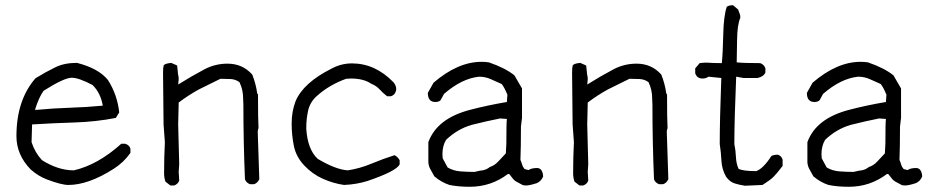

<svg xmlns="http://www.w3.org/2000/svg" viewBox="-20 -715 3584 736"><path d="M122 -294Q184 -300 248 -302Q312 -304 374 -310Q366 -358 335 -389Q282 -417 255 -417Q226 -417 147 -367Q129 -342 114 -294ZM242 -6Q216 -6 160 -27Q126 -40 97 -66Q43 -122 43 -193Q43 -331 116 -415Q153 -438 192 -457Q226 -474 275 -474Q358 -453 394 -408Q430 -351 437 -284L424 -263Q347 -248 265.5 -245.5Q184 -243 103 -238L101 -170Q114 -130 141 -101Q203 -62 263 -62Q355 -83 445 -164H460Q476 -159 480 -145V-129Q454 -92 416 -68Q319 -6 242 -6Z M648 -4H633L614 -19Q609 -34 609 -51Q609 -111 612 -170L607 -238L605 -434Q605 -455 607 -463Q609 -471 636 -474L659 -464Q661 -450 661.5 -440.5Q662 -431 663.5 -425.5Q665 -420 665 -411L663 -391Q714 -423 765 -450Q806 -471 852 -471Q910 -471 947 -429Q961 -394 966 -357L969 -353Q969 -255 971 -224Q968 -217 968 -210L974 -28Q967 -13 954 -9H938Q923 -15 919 -28Q913 -170 913 -312L912 -338Q912 -371 898 -400Q883 -411 864 -412Q845 -413 825 -413L742 -372Q702 -350 665 -322L663 -238L667 -85L665 -56L667 -23Q663 -10 648 -4Z M1299 -6Q1257 -12 1217 -30Q1177 -48 1146 -81Q1115 -114 1106.5 -155.5Q1098 -197 1098 -241Q1098 -288 1113 -327Q1143 -398 1251 -452Q1288 -472 1329 -472Q1418 -472 1488 -400Q1499 -387 1499 -373Q1496 -351 1478 -346H1464Q1448 -358 1435.5 -372Q1423 -386 1403 -394Q1374 -414 1325 -414L1307 -413Q1276 -402 1247.5 -385.5Q1219 -369 1194 -346.5Q1169 -324 1161.5 -292.5Q1154 -261 1154 -222Q1159 -142 1198 -106Q1267 -65 1313 -62Q1359 -69 1403.5 -87.5Q1448 -106 1492 -120Q1503 -116 1512 -101V-85Q1500 -59 1388 -21Q1346 -8 1299 -6Z M1799 -56Q1823 -62 1830 -62Q1846 -65 1858 -75Q1875 -80 1890 -96Q1905 -112 1919 -127L1921 -164Q1921 -244 1923 -259L1897 -261Q1842 -250 1787 -236Q1733 -220 1690 -179Q1676 -156 1676 -124L1677 -108L1696 -73Q1718 -60 1745.5 -58Q1773 -56 1799 -56ZM1781 1Q1737 1 1703 -6Q1672 -16 1645 -39Q1638 -52 1630.5 -65Q1623 -78 1622 -93V-170Q1655 -261 1782 -294Q1851 -312 1923 -324L1925 -352Q1913 -381 1903 -393Q1882 -402 1861.5 -411.5Q1841 -421 1816 -421Q1750 -414 1682 -355L1669 -331Q1662 -324 1649 -324Q1620 -324 1620 -359L1642 -398Q1735 -478 1826 -478Q1840 -478 1854 -476Q1918 -454 1952 -426L1981 -376V-263L1977 -230Q1977 -150 1975 -102Q1979 -93 1981.5 -84Q1984 -75 1991 -67L2006 -63Q2017 -71 2040 -71Q2050 -70 2055 -63Q2062 -52 2062 -38Q2054 -20 2038 -13Q2010 -4 1997 -4L1985 -5Q1975 -11 1963.5 -16.5Q1952 -22 1945 -31.5Q1938 -41 1932 -48H1927Q1862 1 1781 1Z M2216 -4H2201L2182 -19Q2177 -34 2177 -51Q2177 -111 2180 -170L2175 -238L2173 -434Q2173 -455 2175 -463Q2177 -471 2204 -474L2227 -464Q2229 -450 2229.5 -440.5Q2230 -431 2231.5 -425.5Q2233 -420 2233 -411L2231 -391Q2282 -423 2333 -450Q2374 -471 2420 -471Q2478 -471 2515 -429Q2529 -394 2534 -357L2537 -353Q2537 -255 2539 -224Q2536 -217 2536 -210L2542 -28Q2535 -13 2522 -9H2506Q2491 -15 2487 -28Q2481 -170 2481 -312L2480 -338Q2480 -371 2466 -400Q2451 -411 2432 -412Q2413 -413 2393 -413L2310 -372Q2270 -350 2233 -322L2231 -238L2235 -85L2233 -56L2235 -23Q2231 -10 2216 -4Z M2836 -3Q2815 -6 2796 -12Q2777 -18 2763 -38Q2747 -67 2745.5 -98.5Q2744 -130 2739 -163Q2739 -256 2745 -416L2696 -421Q2686 -414 2673 -414Q2652 -414 2645 -434V-453L2662 -473Q2676 -475 2688 -475Q2717 -473 2747 -473Q2751 -513 2752.5 -583.5Q2754 -654 2766 -689Q2774 -695 2790 -695L2810 -678Q2812 -670 2815 -663.5Q2818 -657 2818 -647Q2806 -620 2805.5 -561.5Q2805 -503 2804 -476Q2830 -473 2894 -473Q2909 -468 2914 -453V-437Q2907 -421 2884 -416H2830L2802 -421Q2795 -256 2795 -163Q2800 -139 2801 -114Q2802 -89 2811 -68Q2828 -59 2879 -59Q2906 -69 2937 -117Q2946 -122 2962 -122Q2976 -117 2980 -103V-79Q2958 -50 2945.5 -37.5Q2933 -25 2903 -6Z M3252 -56Q3276 -62 3283 -62Q3299 -65 3311 -75Q3328 -80 3343 -96Q3358 -112 3372 -127L3374 -164Q3374 -244 3376 -259L3350 -261Q3295 -250 3240 -236Q3186 -220 3143 -179Q3129 -156 3129 -124L3130 -108L3149 -73Q3171 -60 3198.5 -58Q3226 -56 3252 -56ZM3234 1Q3190 1 3156 -6Q3125 -16 3098 -39Q3091 -52 3083.5 -65Q3076 -78 3075 -93V-170Q3108 -261 3235 -294Q3304 -312 3376 -324L3378 -352Q3366 -381 3356 -393Q3335 -402 3314.5 -411.5Q3294 -421 3269 -421Q3203 -414 3135 -355L3122 -331Q3115 -324 3102 -324Q3073 -324 3073 -359L3095 -398Q3188 -478 3279 -478Q3293 -478 3307 -476Q3371 -454 3405 -426L3434 -376V-263L3430 -230Q3430 -150 3428 -102Q3432 -93 3434.5 -84Q3437 -75 3444 -67L3459 -63Q3470 -71 3493 -71Q3503 -70 3508 -63Q3515 -52 3515 -38Q3507 -20 3491 -13Q3463 -4 3450 -4L3438 -5Q3428 -11 3416.5 -16.5Q3405 -22 3398 -31.5Q3391 -41 3385 -48H3380Q3315 1 3234 1Z"/></svg>

Font: Yozai
Style: Regular
Weight: 400
Designer: LXGW / Y.OzVox
Foundry: LXGW / Y.OzVox
Version: Version 0.861;October 22, 2024